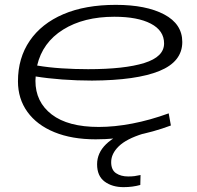

<svg xmlns="http://www.w3.org/2000/svg" viewBox="-20 -564 811 791"><path d="M684 -47Q612 -20 533 -5Q454 10 374 10Q276 10 204 -19.5Q132 -49 93 -103Q54 -157 54 -229Q54 -325 102.5 -396Q151 -467 241 -505.5Q331 -544 457 -544Q582 -544 656.5 -504.5Q731 -465 731 -391Q731 -310 636.5 -271.5Q542 -233 359 -232Q297 -232 236.5 -236.5Q176 -241 127 -249Q126 -240 126 -231Q126 -144 193 -92.5Q260 -41 387 -41Q452 -41 525 -55Q598 -69 675 -97ZM451 -495Q325 -495 240 -442Q155 -389 133 -294Q180 -286 234 -282.5Q288 -279 343 -279Q493 -279 574.5 -304.5Q656 -330 656 -385Q656 -438 601.5 -466.5Q547 -495 451 -495ZM523 -28 569 -13Q501 8 469.5 38.5Q438 69 438 104Q438 136 458 149.5Q478 163 508 163Q523 163 534.5 161.5Q546 160 559 157L558 198Q526 207 489 207Q442 207 411 184Q380 161 380 113Q380 66 417 30Q454 -6 523 -28Z"/></svg>

Font: Georama ExtraExtended Light
Style: Italic
Weight: 300
Width: 8
Italic angle: -9°
Designer: Jean-Baptiste Levee
Foundry: Production Type
Version: Version 1.000